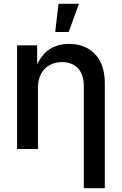

<svg xmlns="http://www.w3.org/2000/svg" viewBox="-20 -776 635 1000"><path d="M177.7 -317.9V0H68.8V-540H173.3L173.8 -407.2H160.6Q184.6 -479.5 229.7 -513.4Q274.9 -547.4 339.8 -547.4Q395 -547.4 437 -523.9Q479 -500.5 502.4 -454.8Q525.9 -409.2 525.9 -341.8V204.1H416.5V-328.1Q416.5 -386.7 386.5 -419.7Q356.4 -452.6 303.2 -452.6Q267.1 -452.6 238.8 -437.3Q210.4 -421.9 194.1 -391.8Q177.7 -361.8 177.7 -317.9ZM267.6 -609.4 284.7 -756.3H391.1L337.9 -609.4Z"/></svg>

Font: V-Inter
Style: Medium-500
Weight: 500
Designer: Rasmus Andersson
Foundry: rsms
Version: Version 4.000;git-4146feb